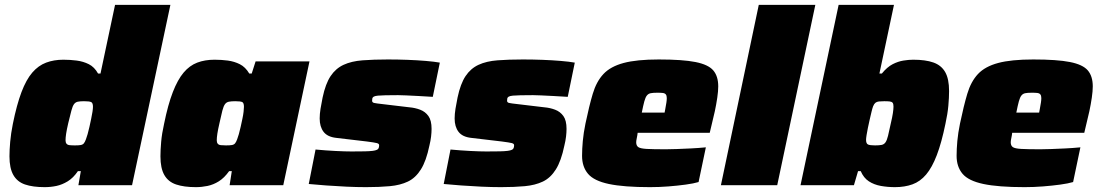

<svg xmlns="http://www.w3.org/2000/svg" viewBox="-20 -763 4535 791"><path d="M164 8Q115 8 83 -3Q51 -14 35 -42Q19 -70 19 -119Q19 -145 22 -179Q25 -213 33 -253Q49 -332 68.5 -383.5Q88 -435 113 -464Q138 -493 170 -505Q202 -517 241 -517Q269 -517 296 -513.5Q323 -510 346 -498.5Q369 -487 384 -460H394L454 -743H682L524 0H303L313 -58H301Q282 -30 259 -16Q236 -2 212.5 3Q189 8 164 8ZM289 -164Q304 -164 312.5 -165.5Q321 -167 325.5 -172.5Q330 -178 334 -189Q337 -197 341 -210.5Q345 -224 348.5 -240.5Q352 -257 355.5 -273Q359 -289 361 -302.5Q363 -316 363 -323Q363 -339 355.5 -342.5Q348 -346 326 -346Q310 -346 300.5 -344Q291 -342 285 -334Q279 -326 274 -307Q269 -288 261 -255Q255 -229 252.5 -212.5Q250 -196 250 -185Q250 -176 254 -171Q258 -166 266.5 -165Q275 -164 289 -164Z M787 8Q738 8 705.5 -3Q673 -14 657 -42Q641 -70 641 -119Q641 -145 644 -179Q647 -213 656 -253Q672 -332 692 -383.5Q712 -435 736.5 -464Q761 -493 792.5 -505Q824 -517 864 -517Q892 -517 918.5 -513.5Q945 -510 968 -498.5Q991 -487 1007 -460H1017L1033 -510H1255L1147 0H926L935 -58H924Q904 -30 881.5 -16Q859 -2 835 3Q811 8 787 8ZM911 -164Q927 -164 935.5 -165.5Q944 -167 948.5 -172.5Q953 -178 957 -189Q960 -197 964 -210.5Q968 -224 971.5 -240.5Q975 -257 978.5 -273Q982 -289 983.5 -302.5Q985 -316 985 -323Q985 -339 978 -342.5Q971 -346 949 -346Q933 -346 923 -344Q913 -342 907 -334Q901 -326 896 -307Q891 -288 884 -255Q878 -229 875.5 -212.5Q873 -196 873 -185Q873 -176 877 -171Q881 -166 889.5 -165Q898 -164 911 -164Z M1488 8Q1450 8 1407 6Q1364 4 1323.5 1Q1283 -2 1252 -5L1280 -147Q1301 -145 1322 -143.5Q1343 -142 1362.5 -141Q1382 -140 1399 -139.5Q1416 -139 1428 -139Q1462 -139 1483 -139.5Q1504 -140 1515.5 -141.5Q1527 -143 1533 -146Q1538 -148 1540 -153Q1542 -158 1542 -165Q1542 -171 1532.5 -173.5Q1523 -176 1492 -180L1365 -195Q1329 -199 1313 -220Q1297 -241 1297 -275Q1297 -293 1300.5 -315Q1304 -337 1309 -361Q1321 -418 1342 -449.5Q1363 -481 1395.5 -496Q1428 -511 1473.5 -514.5Q1519 -518 1578 -518Q1618 -518 1658.5 -516.5Q1699 -515 1734.5 -512Q1770 -509 1792 -505L1763 -364Q1732 -366 1703.5 -367.5Q1675 -369 1653 -370Q1631 -371 1620 -371Q1588 -371 1568 -370.5Q1548 -370 1537 -369Q1526 -368 1520 -365Q1515 -362 1514 -358Q1513 -354 1513 -348Q1513 -341 1521 -339Q1529 -337 1557 -334L1666 -321Q1690 -319 1711 -311Q1732 -303 1745 -285Q1758 -267 1758 -232Q1758 -218 1756 -200.5Q1754 -183 1749 -163Q1736 -100 1714 -65Q1692 -30 1660.5 -15Q1629 0 1586 4Q1543 8 1488 8Z M2044 8Q2006 8 1963 6Q1920 4 1879.5 1Q1839 -2 1808 -5L1836 -147Q1857 -145 1878 -143.5Q1899 -142 1918.5 -141Q1938 -140 1955 -139.5Q1972 -139 1984 -139Q2018 -139 2039 -139.5Q2060 -140 2071.5 -141.5Q2083 -143 2089 -146Q2094 -148 2096 -153Q2098 -158 2098 -165Q2098 -171 2088.5 -173.5Q2079 -176 2048 -180L1921 -195Q1885 -199 1869 -220Q1853 -241 1853 -275Q1853 -293 1856.5 -315Q1860 -337 1865 -361Q1877 -418 1898 -449.5Q1919 -481 1951.5 -496Q1984 -511 2029.5 -514.5Q2075 -518 2134 -518Q2174 -518 2214.5 -516.5Q2255 -515 2290.5 -512Q2326 -509 2348 -505L2319 -364Q2288 -366 2259.5 -367.5Q2231 -369 2209 -370Q2187 -371 2176 -371Q2144 -371 2124 -370.5Q2104 -370 2093 -369Q2082 -368 2076 -365Q2071 -362 2070 -358Q2069 -354 2069 -348Q2069 -341 2077 -339Q2085 -337 2113 -334L2222 -321Q2246 -319 2267 -311Q2288 -303 2301 -285Q2314 -267 2314 -232Q2314 -218 2312 -200.5Q2310 -183 2305 -163Q2292 -100 2270 -65Q2248 -30 2216.5 -15Q2185 0 2142 4Q2099 8 2044 8Z M2658 8Q2550 8 2488.5 -5Q2427 -18 2402.5 -47Q2378 -76 2378 -121Q2378 -149 2381 -182Q2384 -215 2392 -254Q2407 -326 2422 -376.5Q2437 -427 2466 -458Q2495 -489 2549 -503.5Q2603 -518 2694 -518Q2792 -518 2845 -507.5Q2898 -497 2918.5 -473Q2939 -449 2939 -407Q2939 -388 2935 -360.5Q2931 -333 2925 -305Q2919 -277 2913 -254L2904 -216H2607Q2606 -206 2603.5 -194.5Q2601 -183 2601 -177Q2601 -163 2609.5 -157Q2618 -151 2644 -149.5Q2670 -148 2723 -148Q2741 -148 2768 -149Q2795 -150 2826 -151.5Q2857 -153 2888 -156L2858 -13Q2838 -7 2805 -2.5Q2772 2 2734 5Q2696 8 2658 8ZM2624 -299H2718L2721 -315Q2724 -331 2725.5 -341Q2727 -351 2727 -359Q2727 -369 2723 -374Q2719 -379 2710.5 -380Q2702 -381 2688 -381Q2670 -381 2660.5 -379Q2651 -377 2645 -369.5Q2639 -362 2634.5 -345.5Q2630 -329 2624 -299Z M2950 0 3106 -743H3339L3182 0Z M3667 8Q3637 8 3609 3Q3581 -2 3559.5 -16Q3538 -30 3526 -58H3515L3498 0H3278L3435 -743H3663L3603 -460H3613Q3635 -487 3657.5 -498.5Q3680 -510 3702 -513.5Q3724 -517 3742 -517Q3793 -517 3825.5 -505.5Q3858 -494 3874 -466Q3890 -438 3890 -388Q3890 -361 3887 -327.5Q3884 -294 3875 -253Q3859 -175 3839.5 -124Q3820 -73 3795.5 -44Q3771 -15 3739 -3.5Q3707 8 3667 8ZM3585 -164Q3602 -164 3612 -166Q3622 -168 3628 -176.5Q3634 -185 3638.5 -203.5Q3643 -222 3650 -255Q3656 -280 3658.5 -297Q3661 -314 3661 -324Q3661 -335 3657.5 -339.5Q3654 -344 3645.5 -345Q3637 -346 3623 -346Q3610 -346 3601 -345Q3592 -344 3586.5 -339.5Q3581 -335 3577 -325Q3574 -317 3570.5 -302.5Q3567 -288 3563 -270.5Q3559 -253 3555.5 -236Q3552 -219 3550 -206Q3548 -193 3548 -187Q3548 -171 3556.5 -167.5Q3565 -164 3585 -164Z M4201 8Q4093 8 4031.5 -5Q3970 -18 3945.5 -47Q3921 -76 3921 -121Q3921 -149 3924 -182Q3927 -215 3935 -254Q3950 -326 3965 -376.5Q3980 -427 4009 -458Q4038 -489 4092 -503.5Q4146 -518 4237 -518Q4335 -518 4388 -507.5Q4441 -497 4461.5 -473Q4482 -449 4482 -407Q4482 -388 4478 -360.5Q4474 -333 4468 -305Q4462 -277 4456 -254L4447 -216H4150Q4149 -206 4146.5 -194.5Q4144 -183 4144 -177Q4144 -163 4152.5 -157Q4161 -151 4187 -149.5Q4213 -148 4266 -148Q4284 -148 4311 -149Q4338 -150 4369 -151.5Q4400 -153 4431 -156L4401 -13Q4381 -7 4348 -2.5Q4315 2 4277 5Q4239 8 4201 8ZM4167 -299H4261L4264 -315Q4267 -331 4268.5 -341Q4270 -351 4270 -359Q4270 -369 4266 -374Q4262 -379 4253.5 -380Q4245 -381 4231 -381Q4213 -381 4203.5 -379Q4194 -377 4188 -369.5Q4182 -362 4177.5 -345.5Q4173 -329 4167 -299Z"/></svg>

Font: Saira SemiExpanded Black
Style: Italic
Weight: 900
Width: 6
Italic angle: -12°
Designer: Hector Gatti with collaboration of the Omnibus-Type team
Foundry: Omnibus-Type
Version: Version 1.101